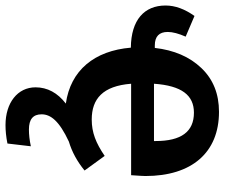

<svg xmlns="http://www.w3.org/2000/svg" viewBox="-79 -505 815 697"><g transform="rotate(90 328.5 -156.5)"><path d="M619 -277C619 -445 534 -544 386 -544C321 -544 268 -523 227 -480C186 -437 162 -381 154 -311H145C112 -311 96 -327 96 -358C96 -376 102 -398 113 -423L38 -455C13 -420 0 -385 0 -350C0 -273 52 -225 153 -224C164 -92 235 -5 356 12C317 42 297 79 297 122C297 187 353 231 434 231C454 231 476 229 501 224L511 139C488 144 468 146 450 146C413 146 395 131 395 100C395 67 419 36 494 1C531 -10 566 -29 599 -56L546 -129C499 -97 461 -82 414 -82C339 -82 292 -122 284 -225H616C618 -253 619 -270 619 -277ZM492 -308H284C291 -409 326 -453 389 -453C458 -453 492 -407 492 -314Z"/></g></svg>

Font: Fira Sans Medium
Style: Regular
Weight: 500
Designer: Carrois Corporate & Edenspiekermann AG
Foundry: Carrois Corporate GbR & Edenspiekermann AG
Version: Version 4.203